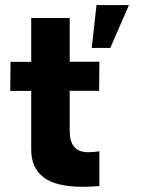

<svg xmlns="http://www.w3.org/2000/svg" viewBox="-20 -716 553 748"><path d="M322.8 -123Q342.3 -123 367.2 -126.5V8.8Q335.9 11.7 302.7 11.7Q197.8 11.7 149.7 -25.1Q101.6 -62 101.6 -133.3V-361.8H20L21 -475.1H101.6V-646H251.5V-475.6H367.2L366.2 -362.3H251.5V-206.1Q251.5 -123 322.8 -123ZM356 -696.3H482.4L409.7 -529.3H337.4Z"/></svg>

Font: Selawik
Style: Bold
Weight: 700
Designer: Aaron Bell
Foundry: Microsoft Corporation
Version: Version 1.01